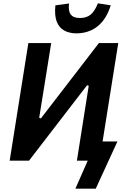

<svg xmlns="http://www.w3.org/2000/svg" viewBox="-20 -963 772 1151"><path d="M432 168 506 0H441L512 -449L502 -452L154 0H38L150 -705H287L215 -257L225 -253L573 -705H689L595 -115H684L554 168ZM439 -763Q395 -763 364 -780.5Q333 -798 319.5 -835Q306 -872 312 -931L394 -942Q388 -898 404 -876.5Q420 -855 459 -855Q499 -855 523.5 -875.5Q548 -896 567 -943L644 -931Q626 -874 596.5 -837Q567 -800 526.5 -781.5Q486 -763 439 -763Z"/></svg>

Font: Nunito Sans 7pt Condensed ExtraBold
Style: Italic
Weight: 800
Width: 3
Italic angle: -9°
Designer: Vernon Adams
Foundry: Vernon Adams
Version: Version 3.101;gftools[0.9.27]